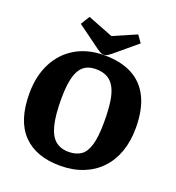

<svg xmlns="http://www.w3.org/2000/svg" viewBox="-153 -969 1016 1110"><g transform="rotate(20 355.5 -414.0)"><path d="M340 20Q193 20 112.5 -62.5Q32 -145 32 -313Q32 -419 72.5 -499Q113 -579 188 -623.5Q263 -668 366 -668Q467 -668 536.5 -631.5Q606 -595 642.5 -521Q679 -447 679 -334Q679 -253 656 -188Q633 -123 589 -76.5Q545 -30 482 -5Q419 20 340 20ZM360 -72Q404 -72 434 -91.5Q464 -111 479.5 -161.5Q495 -212 495 -306Q495 -378 487.5 -429.5Q480 -481 462.5 -513Q445 -545 416.5 -560.5Q388 -576 347 -576Q318 -576 296 -567Q274 -558 259 -540Q244 -522 234.5 -494.5Q225 -467 220.5 -430.5Q216 -394 216 -347Q216 -247 231 -186.5Q246 -126 278 -99Q310 -72 360 -72ZM357 -669Q348 -669 336.5 -675.5Q325 -682 314 -690L174 -792L208 -847L364 -786L507 -848L538 -804L404 -692Q394 -684 382.5 -676.5Q371 -669 357 -669Z"/></g></svg>

Font: Faustina ExtraBold
Style: Regular
Weight: 800
Designer: Alfonso Garcia
Foundry: http://www.omnibus-type.com
Version: Version 1.200